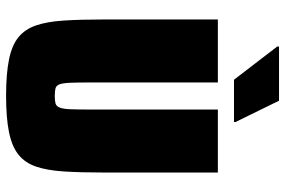

<svg xmlns="http://www.w3.org/2000/svg" viewBox="-173 -756 937 631"><g transform="rotate(90 295.5 -440.5)"><path d="M295 8Q223 8 176 -1.5Q129 -11 102.5 -32.5Q76 -54 63.5 -90.5Q51 -127 47.5 -182Q44 -237 44 -313V-688H251V-270Q251 -227 252 -203Q253 -179 257 -168Q261 -157 270 -154.5Q279 -152 295 -152Q311 -152 320 -154.5Q329 -157 333.5 -168Q338 -179 339 -203Q340 -227 340 -270V-688H547V-313Q547 -237 543.5 -182Q540 -127 527.5 -90.5Q515 -54 488 -32.5Q461 -11 414 -1.5Q367 8 295 8ZM242 -741 133 -883V-889H311L381 -746V-741Z"/></g></svg>

Font: Saira SemiCondensed Black
Style: Regular
Weight: 900
Width: 4
Designer: Hector Gatti with collaboration of the Omnibus-Type team
Foundry: Omnibus-Type
Version: Version 1.101